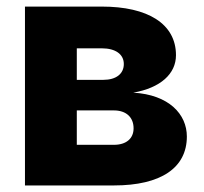

<svg xmlns="http://www.w3.org/2000/svg" viewBox="-20 -566 622 586"><path d="M56.2 0H327.6C471.2 0 550.3 -53.7 550.3 -149.4C550.3 -217.3 495.6 -276.9 386.7 -283.2C470.2 -297.9 517.1 -340.8 517.1 -397.5C517.1 -493.7 430.7 -545.9 291 -545.9H56.2ZM214.4 -124V-229H327.6C365.2 -229 387.7 -208 387.7 -174.3C387.7 -143.1 365.2 -124 327.6 -124ZM214.4 -322.3V-418.5H291C332.5 -418.5 357.9 -400.4 357.9 -370.6C357.9 -340.8 334.5 -322.3 295.4 -322.3Z"/></svg>

Font: Inter ExtraBold
Style: Regular
Weight: 800
Designer: Rasmus Andersson
Foundry: rsms
Version: Version 4.001;git-9221beed3